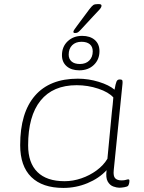

<svg xmlns="http://www.w3.org/2000/svg" viewBox="-20 -915 705 942"><path d="M291 7Q188 7 133.5 -46.5Q79 -100 79 -203Q79 -362 151.5 -445.5Q224 -529 362 -529Q414 -529 464.5 -513.5Q515 -498 542 -475Q547 -504 551.5 -514.5Q556 -525 566 -525H569Q579 -525 580.5 -519.5Q582 -514 581 -504L538 -80Q535 -51 545 -40.5Q555 -30 576 -30Q590 -30 597.5 -32.5Q605 -35 610 -35Q615 -35 615 -28Q615 -21 613 -13.5Q611 -6 608 -3Q604 1 590 3.5Q576 6 565 6Q553 6 536 0Q519 -6 508.5 -24.5Q498 -43 503 -80Q466 -40 409.5 -16.5Q353 7 291 7ZM297 -26Q338 -26 379 -40Q420 -54 454 -79Q488 -104 507 -136L529 -367Q531 -381 533 -402.5Q535 -424 536 -437Q513 -463 462 -480Q411 -497 356 -497Q240 -497 179 -421.5Q118 -346 118 -202Q118 -116 163.5 -71Q209 -26 297 -26ZM369 -570Q330 -570 307 -590Q284 -610 284 -644Q284 -686 312 -712.5Q340 -739 383 -739Q422 -739 445 -719Q468 -699 468 -664Q468 -623 440.5 -596.5Q413 -570 369 -570ZM372 -601Q401 -601 418 -618Q435 -635 435 -663Q435 -686 420.5 -698Q406 -710 380 -710Q351 -710 334 -693Q317 -676 317 -647Q317 -626 331 -613.5Q345 -601 372 -601ZM348 -753Q340 -753 340 -759Q340 -763 345.5 -771Q351 -779 360 -791L418 -869Q431 -886 438 -890.5Q445 -895 461 -895Q472 -895 475 -893Q478 -891 478 -887Q478 -879 468 -868Q458 -857 438 -836L378 -771Q368 -760 362.5 -756.5Q357 -753 348 -753Z"/></svg>

Font: Asap Expanded Expanded Thin
Style: Italic
Weight: 100
Width: 7
Italic angle: -6°
Designer: Pablo Cosgaya
Foundry: Omnibus-Type
Version: Version 3.001; ttfautohint (v1.8.4.7-5d5b)